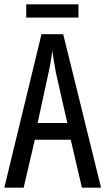

<svg xmlns="http://www.w3.org/2000/svg" viewBox="-20 -873 490 893"><path d="M361 0 309 -223H142L90 0H0L173 -714H274L450 0ZM240 -535Q235 -563 230.5 -589Q226 -615 223 -638Q218 -590 206 -536L155 -301H293ZM345 -853V-791H102V-853Z"/></svg>

Font: Noto Sans Lao ExtraCondensed
Style: Regular
Weight: 400
Width: 2
Designer: Monotype Design Team
Foundry: Monotype Imaging Inc.
Version: Version 2.004; ttfautohint (v1.8.4.7-5d5b)